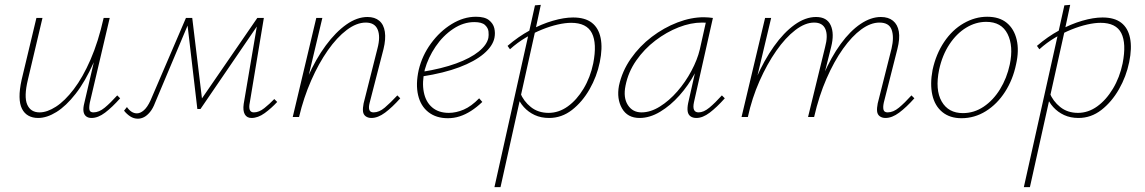

<svg xmlns="http://www.w3.org/2000/svg" viewBox="-20 -482 4718 791"><path d="M137 4Q114 4 97 -5.5Q80 -15 70.5 -34Q61 -53 60.5 -82.5Q60 -112 69 -153L130 -408H155L95 -154Q78 -84 92 -51.5Q106 -19 143 -19Q174 -19 210.5 -42.5Q247 -66 284 -114.5Q321 -163 353 -236.5Q385 -310 407 -408H425Q400 -301 365.5 -223.5Q331 -146 291.5 -95.5Q252 -45 212.5 -20.5Q173 4 137 4ZM357 4Q343 4 334.5 -3Q326 -10 324 -23Q322 -36 327 -56L409 -408H432L350 -59Q346 -37 349 -28Q352 -19 365 -19Q388 -19 411.5 -38.5Q435 -58 463 -89L475 -77Q442 -40 413 -18Q384 4 357 4Z M1016 4Q997 4 988.5 -11Q980 -26 984 -54L1042 -396H1054L806 -33H793L751 -392L758 -408H772L814 -60L802 -62L1040 -408H1067L1009 -59Q1005 -40 1009 -29.5Q1013 -19 1026 -19Q1047 -19 1069 -36.5Q1091 -54 1110 -74L1122 -62Q1098 -36 1070.5 -16Q1043 4 1016 4ZM548 7Q531 7 516.5 -2.5Q502 -12 491 -26L503 -41Q511 -29 521.5 -22Q532 -15 544 -15Q558 -15 572.5 -27.5Q587 -40 600 -68L746 -408H766L619 -59Q610 -35 598 -20.5Q586 -6 573.5 0.5Q561 7 548 7Z M1510 4Q1496 4 1486.5 -3Q1477 -10 1475.5 -23Q1474 -36 1478 -56L1535 -282Q1548 -331 1536 -360Q1524 -389 1487 -389Q1449 -389 1408.5 -358.5Q1368 -328 1330.5 -274.5Q1293 -221 1262 -150.5Q1231 -80 1212 0H1192Q1214 -88 1247.5 -163.5Q1281 -239 1322 -294.5Q1363 -350 1407 -381Q1451 -412 1494 -412Q1524 -412 1542.5 -396.5Q1561 -381 1565.5 -351Q1570 -321 1560 -280L1503 -59Q1498 -40 1501.5 -29.5Q1505 -19 1519 -19Q1542 -19 1565 -38.5Q1588 -58 1617 -89L1629 -77Q1596 -40 1566.5 -18Q1537 4 1510 4ZM1186 0 1283 -408H1308L1211 0Z M1825 5Q1777 5 1745 -20Q1713 -45 1702.5 -90Q1692 -135 1705 -194Q1719 -253 1755.5 -303Q1792 -353 1841 -383Q1890 -413 1941 -413Q1977 -413 1994.5 -399Q2012 -385 2016.5 -365.5Q2021 -346 2017 -326Q2010 -292 1973 -260.5Q1936 -229 1872.5 -205Q1809 -181 1719 -167V-186Q1800 -199 1859 -220.5Q1918 -242 1952 -269.5Q1986 -297 1992 -326Q1994 -337 1992.5 -352Q1991 -367 1978 -379Q1965 -391 1934 -391Q1889 -391 1847 -363Q1805 -335 1774.5 -290Q1744 -245 1730 -195Q1718 -143 1726 -102.5Q1734 -62 1760.5 -39.5Q1787 -17 1829 -17Q1859 -17 1890.5 -30.5Q1922 -44 1954 -77L1967 -62Q1944 -40 1920.5 -25Q1897 -10 1873.5 -2.5Q1850 5 1825 5Z M2017 289 2184 -460 2208 -462 2184 -350 2042 289ZM2242 4Q2209 4 2183 -8Q2157 -20 2138 -41Q2119 -62 2110 -89L2123 -100Q2137 -65 2167 -41Q2197 -17 2240 -17Q2282 -17 2319 -43.5Q2356 -70 2384 -116.5Q2412 -163 2424 -221Q2440 -303 2418.5 -345.5Q2397 -388 2333 -388Q2309 -388 2278 -381Q2247 -374 2213.5 -360.5Q2180 -347 2146 -327Q2112 -307 2081 -279L2071 -293Q2115 -331 2163 -357Q2211 -383 2257.5 -396.5Q2304 -410 2341 -410Q2390 -410 2418 -388.5Q2446 -367 2454.5 -325.5Q2463 -284 2451 -226Q2439 -167 2409 -114.5Q2379 -62 2336.5 -29Q2294 4 2242 4Z M2615 4Q2565 4 2542.5 -35.5Q2520 -75 2530 -129Q2543 -189 2579 -240.5Q2615 -292 2665 -330Q2715 -368 2771 -389.5Q2827 -411 2880 -411Q2891 -411 2900 -410Q2909 -409 2917 -408L2839 -61Q2830 -19 2858 -19Q2879 -19 2902.5 -38.5Q2926 -58 2954 -89L2966 -77Q2933 -40 2904 -18Q2875 4 2849 4Q2834 4 2824.5 -3Q2815 -10 2813 -23.5Q2811 -37 2815 -57L2857 -243L2880 -277Q2869 -229 2842.5 -179.5Q2816 -130 2779 -88.5Q2742 -47 2699.5 -21.5Q2657 4 2615 4ZM2623 -19Q2660 -19 2698.5 -43Q2737 -67 2770.5 -105.5Q2804 -144 2828.5 -190Q2853 -236 2863 -278L2890 -399L2903 -386Q2898 -388 2889 -388.5Q2880 -389 2872 -389Q2826 -389 2776 -369.5Q2726 -350 2680 -315Q2634 -280 2601 -232.5Q2568 -185 2557 -129Q2547 -80 2566.5 -49.5Q2586 -19 2623 -19Z M3628 4Q3614 4 3604.5 -3Q3595 -10 3593.5 -23Q3592 -36 3596 -56L3653 -282Q3664 -329 3653.5 -359Q3643 -389 3603 -389Q3567 -389 3528.5 -361Q3490 -333 3453 -281Q3416 -229 3385 -158Q3354 -87 3334 0H3315Q3338 -94 3371 -170.5Q3404 -247 3443.5 -301Q3483 -355 3525.5 -383.5Q3568 -412 3609 -412Q3640 -412 3659 -396.5Q3678 -381 3683 -352Q3688 -323 3677 -280L3621 -59Q3617 -40 3620 -29.5Q3623 -19 3637 -19Q3660 -19 3683.5 -38.5Q3707 -58 3735 -89L3747 -77Q3714 -40 3684.5 -18Q3655 4 3628 4ZM3035 0 3132 -408H3157L3060 0ZM3042 0Q3062 -84 3095 -159Q3128 -234 3168.5 -291Q3209 -348 3253.5 -380Q3298 -412 3342 -412Q3387 -412 3402.5 -377.5Q3418 -343 3404 -288L3332 0H3309L3379 -287Q3392 -335 3380.5 -362Q3369 -389 3334 -389Q3297 -389 3256.5 -358Q3216 -327 3178 -272.5Q3140 -218 3109 -148Q3078 -78 3061 0Z M3941 5Q3893 5 3862 -20.5Q3831 -46 3821 -91Q3811 -136 3822 -194Q3836 -259 3869.5 -309Q3903 -359 3950 -386Q3997 -413 4047 -413Q4097 -413 4127.5 -388Q4158 -363 4168.5 -318.5Q4179 -274 4166 -217Q4153 -154 4120.5 -103.5Q4088 -53 4041.5 -24Q3995 5 3941 5ZM3947 -16Q3993 -16 4032.5 -42.5Q4072 -69 4100 -114.5Q4128 -160 4140 -216Q4156 -292 4131 -342Q4106 -392 4043 -392Q4000 -392 3960.5 -368Q3921 -344 3891.5 -299.5Q3862 -255 3849 -195Q3832 -112 3859.5 -64Q3887 -16 3947 -16Z M4198 289 4365 -460 4389 -462 4365 -350 4223 289ZM4423 4Q4390 4 4364 -8Q4338 -20 4319 -41Q4300 -62 4291 -89L4304 -100Q4318 -65 4348 -41Q4378 -17 4421 -17Q4463 -17 4500 -43.5Q4537 -70 4565 -116.5Q4593 -163 4605 -221Q4621 -303 4599.5 -345.5Q4578 -388 4514 -388Q4490 -388 4459 -381Q4428 -374 4394.5 -360.5Q4361 -347 4327 -327Q4293 -307 4262 -279L4252 -293Q4296 -331 4344 -357Q4392 -383 4438.5 -396.5Q4485 -410 4522 -410Q4571 -410 4599 -388.5Q4627 -367 4635.5 -325.5Q4644 -284 4632 -226Q4620 -167 4590 -114.5Q4560 -62 4517.5 -29Q4475 4 4423 4Z"/></svg>

Font: Ysabeau Infant Thin
Style: Italic
Weight: 250
Italic angle: -12°
Designer: Christian Thalmann (Catharsis Fonts)
Version: Version 2.001;gftools[0.9.30]; featfreeze: ss01,ss02,lnum